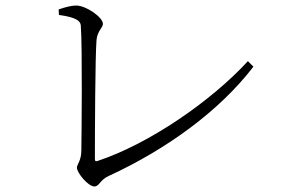

<svg xmlns="http://www.w3.org/2000/svg" viewBox="-20 -688 1040 694"><path d="M192 -654 193 -634C260 -625 271 -610 272 -596C278 -521 275 -200 274 -144C274 -107 258 -94 258 -82C258 -63 299 -14 321 -14C339 -14 341 -37 371 -51C584 -149 774 -288 896 -447L876 -467C745 -324 520 -168 332 -106C325 -104 323 -106 323 -114C323 -204 324 -489 329 -545C333 -578 352 -587 352 -602C352 -625 292 -668 255 -668C239 -668 215 -662 192 -654Z"/></svg>

Font: Noto Serif KR Light
Style: Regular
Weight: 300
Designer: Ryoko NISHIZUKA 西塚涼子 (kana & ideographs); Frank Grießhammer (Latin, Greek & Cyrillic); Wenlong ZHANG 张文龙 (bopomofo); San
Foundry: Adobe
Version: Version 2.001;hotconv 1.1.0;makeotfexe 2.6.0